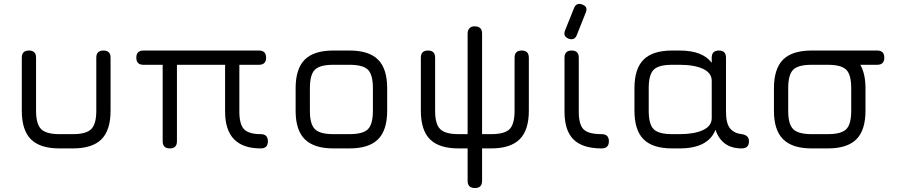

<svg xmlns="http://www.w3.org/2000/svg" viewBox="-20 -749 4533 969"><path d="M90 -190V-458Q90 -494 126 -494Q162 -494 162 -458V-190Q162 -123 187.5 -97.5Q213 -72 280 -72H348Q415 -72 440.5 -97.5Q466 -123 466 -190V-458Q466 -494 502 -494Q538 -494 538 -458V-190Q538 -92 492 -46Q446 0 348 0H280Q182 0 136 -46Q90 -92 90 -190Z M704 -494H1287Q1323 -494 1323 -458Q1323 -422 1287 -422H1188V-186Q1188 -121 1212 -96.5Q1236 -72 1296 -72Q1332 -72 1332 -36Q1332 0 1296 0Q1116 0 1116 -186V-422H873V-36Q873 0 837 0Q801 0 801 -36V-422H704Q668 -422 668 -458Q668 -494 704 -494Z M1662 0Q1565 0 1518.5 -46Q1472 -92 1472 -189V-304Q1472 -402 1518 -448Q1564 -494 1662 -494H1744Q1842 -494 1888 -448Q1934 -402 1934 -304V-190Q1934 -92 1888 -46Q1842 0 1744 0ZM1544 -189Q1544 -122 1569.5 -97Q1595 -72 1662 -72H1744Q1812 -72 1837 -97Q1862 -122 1862 -190V-304Q1862 -372 1837 -397Q1812 -422 1744 -422H1662Q1594 -422 1569 -397Q1544 -372 1544 -304Z M2104 -190V-458Q2104 -494 2140 -494Q2176 -494 2176 -458V-190Q2176 -123 2201.5 -97.5Q2227 -72 2294 -72H2340V-580Q2340 -597 2350 -607Q2360 -617 2376 -616Q2413 -616 2413 -580V-72H2459Q2526 -72 2551.5 -97Q2577 -122 2577 -190V-458Q2577 -494 2613 -494Q2649 -494 2649 -458V-190Q2649 -92 2602.5 -46Q2556 0 2459 0H2413V164Q2413 200 2377 200Q2340 200 2340 164V0H2294Q2196 0 2150 -46Q2104 -92 2104 -190Z M2849 -554Q2820 -566 2832 -596L2877 -708Q2889 -738 2919 -726Q2949 -715 2936 -685L2891 -572Q2880 -543 2849 -554ZM3016 0Q2920 0 2874.5 -45Q2829 -90 2829 -186V-458Q2829 -494 2865 -494Q2901 -494 2901 -458V-186Q2901 -120 2925.5 -96Q2950 -72 3016 -72Q3053 -72 3053 -36Q3053 0 3016 0Z M3182 -190V-304Q3182 -402 3228 -448Q3274 -494 3372 -494H3410Q3526 -494 3572 -432V-458Q3572 -494 3608 -494Q3644 -494 3644 -458V-186Q3644 -125 3665 -100.5Q3686 -76 3723 -72Q3760 -67 3760 -36Q3760 0 3723 0Q3623 0 3591 -94Q3554 0 3410 0H3372Q3274 0 3228 -46Q3182 -92 3182 -190ZM3254 -190Q3254 -122 3279 -97Q3304 -72 3372 -72H3410Q3484 -72 3528 -92.5Q3572 -113 3572 -153V-341Q3572 -381 3528 -401.5Q3484 -422 3410 -422H3372Q3304 -422 3279 -397Q3254 -372 3254 -304Z M4076 0Q3979 0 3932.5 -46Q3886 -92 3886 -189V-304Q3886 -402 3932 -448Q3978 -494 4076 -494H4407Q4443 -494 4443 -458Q4443 -422 4407 -422H4322Q4348 -376 4348 -304V-190Q4348 -92 4302 -46Q4256 0 4158 0ZM3958 -189Q3958 -122 3983.5 -97Q4009 -72 4076 -72H4158Q4226 -72 4251 -97Q4276 -122 4276 -190V-304Q4276 -372 4251 -397Q4226 -422 4158 -422H4076Q4008 -422 3983 -397Q3958 -372 3958 -304Z"/></svg>

Font: Jura SemiBold
Style: Regular
Weight: 600
Designer: Daniel Johnson, Alexei Vanyashin
Foundry: Daniel Johnson
Version: Version 5.103